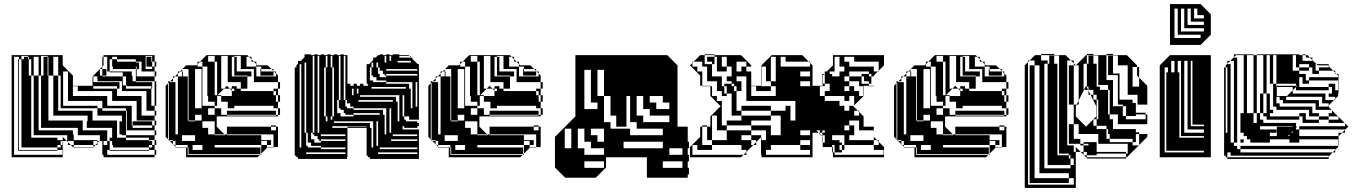

<svg xmlns="http://www.w3.org/2000/svg" viewBox="-20 -770 6621 940"><path d="M505 -468H487V-450L481 -444V-432H501V-420H505ZM133 -416V-480H121V-492H117V-496H85V-480H97V-492H117V-480H121V-416ZM265 -492H241V-400H265V-240H277V-400H265ZM73 -468H69V-480H73ZM673 -444V-468H645V-480H553V-492H529V-480H553V-468H645V-464H661V-444ZM645 -416V-432H533V-444H529V-480H517V-420H625V-416ZM577 -348V-372H437V-368H565V-348ZM501 -400H481V-432H469V-400H481V-396H581V-352H597V-336H721V-252H737V-228H745V-204H737V-228H697V-324H577V-348H565V-336H553V-348H437V-350H433V-396H437V-372H457V-396H437V-400L481 -444V-492H487V-468H505V-492H487V-500H737V-468H745V-444H737V-468H725V-496H693V-432H725V-444H697V-492H721V-468H725V-444H737V-420H745V-396H737V-420H673V-444H661V-432H649V-444H645V-432H649V-396H737V-372H745V-348H737V-372H645V-416H625V-400H629V-372H645V-368H725V-348H745V-324H737V-348H725V-336H721V-348H601V-352H597V-396H581V-416H517V-420H501ZM601 -204V-228H597V-240H481V-276H313V-420H289V-252H457V-240H481V-228H597V-204ZM505 -60V-36H487V-60ZM601 -156H597V-132H601ZM505 -60V-80H487V-60ZM725 -48V-60H709V-48ZM277 -48V-60H261V-48ZM261 -32H69V-36H261ZM73 -444H69V-468H73ZM73 -420H69V-444H73ZM73 -372H69V-396H73ZM73 -324H69V-348H73ZM73 -300H69V-324H73ZM745 -300V-324H737V-300ZM745 -276H737V-300H745ZM73 -252H69V-276H73ZM745 -252H737V-276H745ZM73 -228H69V-252H73ZM601 -180V-204H597V-180ZM601 -156V-180H597V-156ZM73 -180H69V-204H73ZM73 -132H69V-156H73ZM73 -108H69V-132H73ZM73 -60H69V-84H73ZM73 -60V-36H69V-60ZM73 -84H69V-108H73V-96H85V-160H73V-156H69V-180H73V-160H85V-224H73V-204H69V-228H73V-224H85V-288H73V-276H69V-300H73V-288H85V-352H73V-348H69V-372H73V-352H85V-416H73V-396H69V-420H73V-416H85V-480H73V-492H49V-12H287V0H37V-500H287V-450L337 -400V-350H433V-348H437V-336H553V-300H673V-204H737V-180H745V-156H737V-180H649V-276H529V-324H361V-348H337V-300H505V-252H625V-156H629V-144H725V-156H629V-176H725V-156H737V-132H745V-108H737V-132H597V-108H737V-84H745V-60H737V-84H709V-96H597V-108H577V-112H565V-176H577V-204H457V-240H241V-400H217V-420H213V-400H193V-432H213V-420H217V-444H213V-432H193V-464H213V-444H217V-468H213V-464H193V-492H213V-468H217V-492H213V-496H181V-400H217V-240H265V-228H433V-180H553V-96H597V-84H709V-80H725V-60H737V-36H745V-12H737V-36H709V-48H533V-60H529V-80H517V-96H529V-144H405V-176H409V-204H241V-240H181V-400H169V-492H145V-400H169V-240H217V-180H385V-132H505V-80H517V-36H709V-32H517V-36H505V-12H487V-36H505V-12H737V0H487V-12H481V-80H467L469 -82V-108H361V-144H181V-240H145V-400H133V-416H121V-400H133V-240H169V-132H337V-112H341V-84H457V-80H467L457 -70V-60H447L457 -70V-80H437V-60H447L437 -50V-60H341V-80H309V-108H145V-240H133V-96H261V-84H287V-100L307 -80H313V-74L327 -60H341V-50H437V-48H341V-50H337L327 -60H313V-74L307 -80H289V-60H287V-80H277V-60H287V-36H289V-12H287V-36H261V-48H85V-96H73Z M827 -396H837L827 -386V-372H813L827 -386ZM1043 -396V-468H1031V-496H999V-468H1031V-396ZM1187 -492V-444H1235V-456L1223 -468H1211V-480L1199 -492ZM1255 -432H1259V-420H1255ZM935 -240H967V-432H935ZM1319 -400H1255V-420H1319ZM903 -336V-368H899V-336ZM903 -272V-304H899V-272ZM1063 -272V-300H1043V-272ZM903 -208V-240H899V-208ZM1031 -176H971V-144H999V-112H1031V-108H1083L1079 -112H1031ZM899 -180H851V-252H899V-240H903V-272H899V-252H851V-324H899V-304H903V-336H899V-324H851V-396H837L851 -410V-420H861L851 -410V-396H899V-368H903V-400H875V-396H871V-420H861L871 -430V-432H873L871 -430V-420H875V-400H903V-432H873L891 -450H941L947 -456V-468H959L947 -456V-444H971V-252H1031V-240H1063V-208H1091V-204H1331V-208H1091V-228H1331V-208H1341V-200H1041V-150L1079 -112H1091V-108H1259V-84H1307V-80H1319V-112H1091V-150H1307V-132H1331V-150H1307V-156H1331V-150H1341V-50H1319V-48H1289L1291 -50H1319V-80H1307V-60H1287V-80H1259V-60H1287V-48H1289L1259 -18V-12H1253L1259 -18V-60H1031V-48H1255V-16H903V-36H971V-60H923V-36H903V-48H899V-60H839V-80H827V-84H807V-366L803 -362V-88L811 -80H827V-64L831 -60H839V-52L841 -50H891V-48H899V-12H1253L1241 0H891V-48H839V-52L831 -60H827V-64L811 -80H807V-84H803V-88L791 -100V-350L803 -362V-372H813L809 -368H839V-112H851V-180H903V-176H935V-180H903V-208H899ZM1331 -396V-410L1321 -420H1319V-422L1309 -432H1259V-444H1235V-396ZM1043 -324V-396H1031V-324ZM1351 -272H1341V-304H1331V-324H1319V-336H1341V-304H1351ZM1159 -336V-368H1095V-496H1063V-336H1077L1045 -304H1063V-300H1115V-326L1105 -336H1077L1091 -350L1105 -336H1115V-326L1117 -324H1127V-336H1115V-348H1139V-336ZM1043 -324H1031V-304H1043V-302L1045 -304H1043ZM1031 -208V-240H999V-208ZM1043 -252H1031V-272H999V-300H995V-444H971V-468H959L991 -500H1191L1199 -492H1211V-480L1223 -468H1235V-456L1241 -450H1291L1309 -432H1319V-422L1321 -420H1331V-410L1341 -400V-368H1351V-336H1341V-368H1223V-400H1211V-396H1191V-400H1127V-420H1211V-400H1223V-432H1139V-420H1127V-444H1139V-432H1159V-464H1139V-444H1127V-468H1139V-464H1159V-496H1127V-492H1139V-468H1127V-492H1115V-396H1191V-336H1159V-324H1319V-304H1331V-272H1341V-240H1351V-208H1341V-240H1319V-252H1127V-240H1095V-272H1043ZM935 -208V-180H967V-208ZM935 -80V-108H871V-80Z M1895 -496H1887V-472H1895ZM1543 -464V-496H1535V-464ZM1607 -464V-496H1599V-464ZM1671 -464V-496H1663V-464ZM1935 -488H1991V-490L1985 -496H1935ZM2023 -432H1871V-424H2023ZM2023 -400V-408H1871V-400ZM1711 -200V-208H1671V-216H1663V-232H1647V-240H1639V-280H1631V-216H1647V-200ZM2023 -112H1903V-104H2023ZM1671 -112H1551V-104H1671ZM1671 -80V-88H1551V-80ZM2023 -48H1839V-40H2023ZM1551 -40H1671V-48H1551V-56H1503V-72H1487V-120H1479V-144H1471V-120H1479V-56H1487V-48H1551ZM1991 -464V-472H1927V-464ZM1863 -464H1871V-496H1863ZM1671 -432V-464H1663V-432ZM1543 -432V-464H1535V-432ZM1823 -440H1831V-408H1839V-392H1871V-400H1863V-408H1855V-424H1839V-440H1831V-464H1823ZM1479 -432V-464H1471V-432ZM1583 -440V-496H1575V-440ZM1543 -400V-432H1535V-400ZM1799 -464V-440H1807V-464ZM1479 -400V-432H1471V-400ZM1671 -400V-432H1663V-400ZM1543 -368V-400H1535V-368ZM1479 -368V-400H1471V-368ZM1671 -368V-400H1663V-368ZM1671 -336V-368H1663V-336ZM1543 -336V-368H1535V-336ZM1479 -336V-368H1471V-336ZM2023 -336V-368H2015V-336ZM2023 -304V-336H2015V-304ZM1479 -304V-336H1471V-304ZM1967 -344H1799V-336H1967ZM1671 -304V-336H1663V-304ZM1543 -304V-336H1535V-304ZM1735 -336H1727V-312H1735ZM2023 -272V-304H2015V-272ZM1479 -272V-304H1471V-272ZM1703 -304H1711V-336H1703ZM1543 -272V-304H1535V-272ZM1599 -440H1607V-200H1615V-440H1607V-464H1599ZM1959 -272V-304H1951V-272ZM1479 -240V-272H1471V-240ZM1959 -240V-272H1951V-240ZM1647 -280V-496H1639V-280ZM2023 -272H2015V-248H2023ZM1543 -240V-272H1535V-240ZM1903 -280H1735V-272H1903ZM1479 -208V-240H1471V-208ZM1959 -208V-240H1951V-208ZM1543 -208V-240H1535V-208ZM1871 -360H1983V-336H1991V-240H1999V-368H1871V-376H1823V-392H1807V-400H1799V-440H1791V-376H1807V-368H1871ZM1895 -208V-240H1887V-208ZM1711 -216V-208H1839V-216ZM1479 -176V-208H1471V-176ZM1543 -176V-208H1535V-176ZM1895 -176V-208H1887V-176ZM1959 -208H1951V-200H1959V-184H1967V-176H2023V-168H2031V-184H1983V-200H1959ZM1599 -200V-184H1607V-200ZM1919 -296V-272H1927V-176H1935V-304H1743V-296ZM1567 -200H1575V-176H1583V-200H1575V-440H1567ZM1543 -144V-176H1535V-144ZM1479 -144V-176H1471V-144ZM1895 -144V-176H1887V-144ZM1831 -144V-176H1823V-144ZM1831 -112V-144H1823V-112ZM1895 -144H1887V-120H1895ZM1503 -120V-88H1519V-72H1551V-80H1543V-88H1535V-104H1519V-112H1511V-120ZM1543 -144H1535V-120H1543ZM1447 -48H1455V-456H1447ZM1519 -120V-496H1511V-120ZM1663 -280H1671V-248H1679V-240H1711V-232H1855V-208H1863V-112H1871V-240H1711V-248H1695V-264H1679V-280H1671V-304H1663ZM1831 -80V-112H1823V-80ZM2023 -80V-88H1895V-80ZM1831 -80H1823V-56H1831ZM1799 -48H1807V-176H1615V-168H1791V-144H1799ZM2023 -16V-24H1831V-16ZM1671 -16V-24H1479V-16ZM1679 8H1439V0H1431V-8H1423V-440H1431V-450L1439 -458V-472H1453L1471 -490V-504H1503V-500H1519V-504H1535V-500H1551V-504H1567V-500H1583V-504H1599V-500H1615V-504H1631V-500H1647V-504H1663V-500H1681V-360H1695V-350H1711V-360H1727V-350H1743V-360H1759V-350H1781V-360H1775V-456H1787L1807 -476V-488H1819L1831 -500H1839V-504H1855V-500H1871V-504H1887V-500H1903V-504H1935V-500H1981L1985 -496H1991V-490L1993 -488H1999V-482L2025 -456H2031V-152H2023V-144H1959V-152H1951V-136H2031V8H1791V0H1781V-8H1775V-144H1681V-150H1775V-152H1607V-144H1681V0H1679Z M2113 -396H2123L2113 -386V-372H2099L2113 -386ZM2329 -396V-468H2317V-496H2285V-468H2317V-396ZM2473 -492V-444H2521V-456L2509 -468H2497V-480L2485 -492ZM2541 -432H2545V-420H2541ZM2221 -240H2253V-432H2221ZM2605 -400H2541V-420H2605ZM2189 -336V-368H2185V-336ZM2189 -272V-304H2185V-272ZM2349 -272V-300H2329V-272ZM2189 -208V-240H2185V-208ZM2317 -176H2257V-144H2285V-112H2317V-108H2369L2365 -112H2317ZM2185 -180H2137V-252H2185V-240H2189V-272H2185V-252H2137V-324H2185V-304H2189V-336H2185V-324H2137V-396H2123L2137 -410V-420H2147L2137 -410V-396H2185V-368H2189V-400H2161V-396H2157V-420H2147L2157 -430V-432H2159L2157 -430V-420H2161V-400H2189V-432H2159L2177 -450H2227L2233 -456V-468H2245L2233 -456V-444H2257V-252H2317V-240H2349V-208H2377V-204H2617V-208H2377V-228H2617V-208H2627V-200H2327V-150L2365 -112H2377V-108H2545V-84H2593V-80H2605V-112H2377V-150H2593V-132H2617V-150H2593V-156H2617V-150H2627V-50H2605V-48H2575L2577 -50H2605V-80H2593V-60H2573V-80H2545V-60H2573V-48H2575L2545 -18V-12H2539L2545 -18V-60H2317V-48H2541V-16H2189V-36H2257V-60H2209V-36H2189V-48H2185V-60H2125V-80H2113V-84H2093V-366L2089 -362V-88L2097 -80H2113V-64L2117 -60H2125V-52L2127 -50H2177V-48H2185V-12H2539L2527 0H2177V-48H2125V-52L2117 -60H2113V-64L2097 -80H2093V-84H2089V-88L2077 -100V-350L2089 -362V-372H2099L2095 -368H2125V-112H2137V-180H2189V-176H2221V-180H2189V-208H2185ZM2617 -396V-410L2607 -420H2605V-422L2595 -432H2545V-444H2521V-396ZM2329 -324V-396H2317V-324ZM2637 -272H2627V-304H2617V-324H2605V-336H2627V-304H2637ZM2445 -336V-368H2381V-496H2349V-336H2363L2331 -304H2349V-300H2401V-326L2391 -336H2363L2377 -350L2391 -336H2401V-326L2403 -324H2413V-336H2401V-348H2425V-336ZM2329 -324H2317V-304H2329V-302L2331 -304H2329ZM2317 -208V-240H2285V-208ZM2329 -252H2317V-272H2285V-300H2281V-444H2257V-468H2245L2277 -500H2477L2485 -492H2497V-480L2509 -468H2521V-456L2527 -450H2577L2595 -432H2605V-422L2607 -420H2617V-410L2627 -400V-368H2637V-336H2627V-368H2509V-400H2497V-396H2477V-400H2413V-420H2497V-400H2509V-432H2425V-420H2413V-444H2425V-432H2445V-464H2425V-444H2413V-468H2425V-464H2445V-496H2413V-492H2425V-468H2413V-492H2401V-396H2477V-336H2445V-324H2605V-304H2617V-272H2627V-240H2637V-208H2627V-240H2605V-252H2413V-240H2381V-272H2329ZM2221 -208V-180H2253V-208ZM2221 -80V-108H2157V-80Z M2747 100 2697 50V-100L2797 -200V-500H3247L3287 -460H3289V-458L3297 -450V-150H3347V-76H3353V-44H3347V-12H3353V20H3347V52H3353V84H3347V100H3147V0H2947V50L2897 100ZM3161 -300V-268H3193V-236H3257V-268H3225V-300ZM3047 -150H2997V-204H2969V-300H2937V-172H2969V-140H3065V-108H3225V-140H3097V-172H3065V-300H3047ZM3257 -44V-12H3321V-44ZM2905 -300V-332H2873V-300ZM2905 -332H2873V-428H2841V-236H2905V-268H2873V-300H2937V-428H2905ZM3129 -300H3097V-204H3129V-172H3257V-204H3161V-236H3129ZM2873 -140V-108H2905V-76H2937V-140ZM2809 -140V-44H2777V-140H2745V-44H2841V-12H2937V-44H2873V-76H2841V-140ZM3033 -76V-44H3225V-76ZM3321 52V20H3225V52ZM2937 20H2841V52H2937Z M3634 -444V-468H3586V-420H3610V-444ZM3946 -444V-462L3940 -468H3826V-492H3802V-444ZM4066 -492V-420H4114V-444H4090V-492ZM3730 -396V-420H3708V-396ZM3946 -396V-420H3898V-396ZM3898 -372V-348H3946V-372ZM4186 -204V-222L4180 -228H4162V-204ZM4114 -156V-132H4138V-156ZM4006 -120H3994V-132H3976L3988 -120H3994V-114L4000 -108H4006V-102L4008 -100V-72H4018V-108H4006V-120H4018V-132H4006ZM3826 -180H3850V-156H3898V-108H3946V-132H3826ZM3898 -60H3946V-84H3898ZM3730 -60V-36H3708V-60ZM4090 -60V-36H4102V-24H4066V-60H4054V-50H4058V-24H4066V-12H4306V-36H4258V-60H4114V-108H4054V-84H4090V-72H4102V-60H4114V-36H4102V-60ZM3730 -396H3708V-372H3730ZM4246 -360H4234V-372H4210V-396H4198V-408H4234V-396H4246ZM3778 -492H3754V-372H3778ZM4210 -324H4208V-348H4186V-372H4138V-396H4090V-420H4028L4058 -450V-500H4308V-450L4282 -424V-420H4278L4282 -424V-468H4162V-492H4114V-468H4138V-444H4258V-420H4278L4258 -400V-396H4246V-408H4234V-420H4138V-396H4198V-360H4234V-350H4208V-348H4210ZM4258 -348H4234V-350H4258ZM4210 -300H4208V-324H4210ZM4114 -324H4138V-348H4114ZM3526 -312H3538V-300H3514V-324H3490V-372H3442V-444H3418V-468H3376L3408 -500H3430V-456H3466V-396H3514V-348H3526ZM4066 -252V-228H4090V-204H4114V-180H4066V-204H4042V-252H4018V-228H3970V-252H3946V-348H3970V-276H4018V-252ZM3898 -324H3922V-228H3970V-204H4018V-180H3994V-168H4006V-156H4018V-180H4042V-132H4006V-156H3994V-168H3958V-156H3970V-138L3958 -150V-156H3898V-180H3970V-204H3898ZM3466 -84H3538V-132H3490V-204H3466ZM3730 -60H3708V-84H3730ZM3610 -180V-204H3562V-252H3586V-228H3610V-204H3754V-180H3658V-156H3754V-108H3802V-204H3754V-228H3610V-252H3754V-228H3826V-252H3850V-180H3874V-276H3634V-396H3586V-372H3610V-324H3586V-252H3562V-312H3538V-348H3526V-360H3562V-348H3574V-324H3586V-348H3574V-360H3562V-372H3538V-396H3562V-444H3538V-492H3514V-444H3538V-420H3490V-468H3478V-456H3466V-468H3442V-492H3478V-468H3490V-492H3478V-500H3430V-504H3478V-500H3608L3658 -450V-444H3634V-420H3658V-350H3706V-348H3754V-324H3682V-348H3658V-300H3778V-348H3754V-372H3708V-350H3706V-444H3708V-420H3730V-444H3708V-450L3758 -500H3908L3940 -468H3946V-462L3958 -450V-350H4008V-360H4006V-408H4016L4008 -400V-360H4018V-348H3994V-300H4018V-324H4042V-360H4018V-408H4016L4018 -410V-420H4042V-408H4054V-396H4114V-372H4138V-348H4162V-324H4186V-300H4208L4162 -254V-252H4160L4162 -254V-300H4138V-276H4114V-300H4018V-276H4090V-252H4114V-228H4138V-252H4160L4158 -250L4180 -228H4186V-222L4208 -200V-150H4258V-132H4186V-180H4138V-156H4162V-108H4138V-84H4258V-60H4282V-76L4274 -84H4258V-100L4274 -84H4282V-76L4308 -50V0H4058V-24H4054V-50H4008V-72H4006V-102L4000 -108H3994V-114L3988 -120H3958V0H3708V-12H3706V-98L3708 -100V-84H3730V-132H3658V-156H3538V-180ZM3610 -36V-60H3466V-84H3442V-150H3458V-200L3508 -250L3458 -300V-348H3418V-350H3408V-400L3358 -450L3370 -462V-468H3376L3370 -462V-444H3394V-420H3418V-350H3458V-348H3466V-300H3490V-276H3514V-156H3538V-132H3658V-108H3706V-98L3682 -74V-60H3668L3682 -74V-84H3658V-108H3610V-84H3658V-60H3668L3634 -26V-12H3620L3634 -26V-36ZM3358 0V-50L3408 -100V-150H3418V-156H3442V-150H3418V-60H3466V-36H3394V-60H3370V-12H3620L3608 0ZM3898 -36V-60H3754V-36H3730V-12H3708V-36H3730V-12H3946V-36Z M4393 -396H4403L4393 -386V-372H4379L4393 -386ZM4609 -396V-468H4597V-496H4565V-468H4597V-396ZM4753 -492V-444H4801V-456L4789 -468H4777V-480L4765 -492ZM4821 -432H4825V-420H4821ZM4501 -240H4533V-432H4501ZM4885 -400H4821V-420H4885ZM4469 -336V-368H4465V-336ZM4469 -272V-304H4465V-272ZM4629 -272V-300H4609V-272ZM4469 -208V-240H4465V-208ZM4597 -176H4537V-144H4565V-112H4597V-108H4649L4645 -112H4597ZM4465 -180H4417V-252H4465V-240H4469V-272H4465V-252H4417V-324H4465V-304H4469V-336H4465V-324H4417V-396H4403L4417 -410V-420H4427L4417 -410V-396H4465V-368H4469V-400H4441V-396H4437V-420H4427L4437 -430V-432H4439L4437 -430V-420H4441V-400H4469V-432H4439L4457 -450H4507L4513 -456V-468H4525L4513 -456V-444H4537V-252H4597V-240H4629V-208H4657V-204H4897V-208H4657V-228H4897V-208H4907V-200H4607V-150L4645 -112H4657V-108H4825V-84H4873V-80H4885V-112H4657V-150H4873V-132H4897V-150H4873V-156H4897V-150H4907V-50H4885V-48H4855L4857 -50H4885V-80H4873V-60H4853V-80H4825V-60H4853V-48H4855L4825 -18V-12H4819L4825 -18V-60H4597V-48H4821V-16H4469V-36H4537V-60H4489V-36H4469V-48H4465V-60H4405V-80H4393V-84H4373V-366L4369 -362V-88L4377 -80H4393V-64L4397 -60H4405V-52L4407 -50H4457V-48H4465V-12H4819L4807 0H4457V-48H4405V-52L4397 -60H4393V-64L4377 -80H4373V-84H4369V-88L4357 -100V-350L4369 -362V-372H4379L4375 -368H4405V-112H4417V-180H4469V-176H4501V-180H4469V-208H4465ZM4897 -396V-410L4887 -420H4885V-422L4875 -432H4825V-444H4801V-396ZM4609 -324V-396H4597V-324ZM4917 -272H4907V-304H4897V-324H4885V-336H4907V-304H4917ZM4725 -336V-368H4661V-496H4629V-336H4643L4611 -304H4629V-300H4681V-326L4671 -336H4643L4657 -350L4671 -336H4681V-326L4683 -324H4693V-336H4681V-348H4705V-336ZM4609 -324H4597V-304H4609V-302L4611 -304H4609ZM4597 -208V-240H4565V-208ZM4609 -252H4597V-272H4565V-300H4561V-444H4537V-468H4525L4557 -500H4757L4765 -492H4777V-480L4789 -468H4801V-456L4807 -450H4857L4875 -432H4885V-422L4887 -420H4897V-410L4907 -400V-368H4917V-336H4907V-368H4789V-400H4777V-396H4757V-400H4693V-420H4777V-400H4789V-432H4705V-420H4693V-444H4705V-432H4725V-464H4705V-444H4693V-468H4705V-464H4725V-496H4693V-492H4705V-468H4693V-492H4681V-396H4757V-336H4725V-324H4885V-304H4897V-272H4907V-240H4917V-208H4907V-240H4885V-252H4693V-240H4661V-272H4609ZM4501 -208V-180H4533V-208ZM4501 -80V-108H4437V-80Z M5333 -474H5309V-498H5333ZM5429 -474H5405V-498H5429ZM5141 -474H5117V-498H5141ZM5413 -266H5405V-210H5413V-186H5429V-162H5453V-210H5413ZM5357 -402V-450H5349V-402ZM5165 -402V-450H5157V-402ZM5045 -442H5021V-450H5045ZM5237 -442H5213V-450H5237ZM5357 -402H5349V-354H5357ZM5165 -354V-402H5157V-354ZM5165 -306V-354H5157V-306ZM5413 -266V-330H5405V-354H5349V-346H5365V-330H5405V-266ZM5165 -258V-306H5157V-258ZM5165 -210V-258H5157V-210ZM5165 -162V-210H5157V-162ZM5165 -114V-162H5157V-114ZM5237 -154H5213V-162H5237ZM5557 -90V-114H5541V-90ZM5165 -66V-114H5157V-66ZM5165 -66H5157V-18H5165ZM5501 -18V-66H5349V-26H5493V-18ZM5237 38V6H5221V-10H5213V-18H5157V-10H5213V6H5221V38ZM5221 54V38H5109V-458H5093V54ZM5213 126H5021V102H5213ZM5237 -410H5213V-442H5237ZM5429 -442H5405V-410H5429ZM5045 -410H5021V-442H5045ZM5045 -314V-346H5021V-314ZM5461 -314V-346H5453V-314ZM5237 -314H5213V-346H5237ZM5045 -218V-250H5021V-218ZM5045 -122V-154H5021V-122ZM5237 -122H5213V-154H5237ZM5045 -26V-58H5021V-26ZM5493 6H5301V0H5297L5287 -10H5285V-12L5271 -26H5247V-50L5271 -26H5285V-12L5287 -10H5301V0H5493ZM5045 38H5021V70H5045ZM5045 6H5021V-26H5045V-18H5069V-66H5045V-58H5021V-90H5045V-66H5069V-114H5045V-90H5021V-122H5045V-114H5069V-162H5045V-154H5021V-186H5045V-162H5069V-210H5045V-186H5021V-218H5045V-210H5069V-258H5045V-250H5021V-282H5045V-258H5069V-306H5045V-282H5021V-314H5045V-306H5069V-354H5045V-346H5021V-378H5045V-354H5069V-402H5045V-378H5021V-410H5045V-402H5069V-450H5045V-474H5021L5047 -500H5077V-474H5109V-458H5117V-474H5141V-458H5157V-450H5165V-498H5141V-500H5077V-506H5141V-500H5197L5223 -474H5237V-460L5247 -450L5297 -500H5301V-458H5309V-474H5333V-458H5349V-450H5357V-498H5333V-500H5301V-506H5333V-500H5397V-378H5429V-250H5477V-202H5493V-186H5589V-210H5541V-202H5493V-250H5477V-258H5453V-282H5525V-266H5541V-258H5549V-306H5461V-282H5453V-314H5461V-306H5501V-354H5461V-346H5453V-378H5461V-354H5501V-402H5461V-378H5453V-402H5405V-410H5461V-402H5501V-450H5429V-442H5405V-474H5429V-450H5453V-498H5429V-500H5397V-506H5429V-500H5497L5547 -450V-442H5557V-410H5547V-442H5525V-346H5557V-390L5547 -400V-410H5557V-390L5597 -350V-258H5541V-218H5589V-210H5597V-162H5429V-138H5541V-122H5557V-114H5597V-100L5557 -60V-58H5555L5557 -60V-90H5541V-74H5525V-90H5413V-114H5405V-138H5397V-154H5349V-186H5333V-154H5349V-138H5397V-90H5413V-74H5525V-58H5555L5497 0H5493V-18H5349V-10H5301V-26H5285V-58H5269V-66H5213V-90H5269V-66H5285V-58H5309V-66H5285V-74H5349V-66H5357V-114H5237V-90H5213V-122H5237V-114H5261V-162H5237V-258H5213V-282H5237V-258H5251L5247 -250V-200L5297 -150L5347 -200V-250L5319 -306H5309V-326L5307 -330H5287L5297 -350L5307 -330H5309V-326L5319 -306H5333V-282H5349V-186H5357V-282H5349V-306H5333V-330H5309V-346H5301V-458H5285V-330H5287L5261 -278V-258H5251L5261 -278V-306H5237V-282H5213V-314H5237V-306H5261V-354H5237V-346H5213V-378H5237V-354H5261V-402H5237V-378H5213V-410H5237V-402H5261V-450H5237V-460L5223 -474H5205V-58H5237V-26H5247V150H4997V-450L5013 -466V-474H5021L5013 -466V134H5237V102H5213V78H5045V102H5021V70H5045V78H5069V30H5045V38H5021V6H5045V30H5069V-18H5045Z M5708 -550V-750H5858L5908 -700V-600L5858 -550ZM5874 -680V-696H5842V-728H5826V-680ZM5874 -648V-664H5810V-728H5794V-648ZM5874 -616V-632H5778V-728H5762V-616ZM5858 -584V-600H5746V-728H5730V-584ZM5658 0V-450L5708 -500H5908V0ZM5762 -408V-472H5746V-416H5754V-408ZM5714 -472V-416H5730V-472ZM5762 -392V-408H5754V-392ZM5762 -376V-392H5754V-376ZM5762 -360V-376H5754V-360ZM5762 -344V-360H5754V-344ZM5762 -328V-344H5754V-328ZM5762 -312V-328H5754V-312ZM5762 -296V-312H5754V-296ZM5762 -280V-296H5754V-280ZM5762 -264V-280H5754V-264ZM5762 -248V-264H5754V-248ZM5762 -232V-248H5754V-232ZM5762 -216V-232H5754V-216ZM5762 -200V-216H5754V-200ZM5762 -184V-200H5754V-184ZM5762 -168V-184H5754V-168ZM5762 -152V-168H5754V-152ZM5874 -152V-160H5818V-472H5810V-152ZM5762 -136V-152H5754V-136ZM5762 -120V-136H5754V-120ZM5874 -120V-136H5794V-472H5778V-120ZM5762 -120H5754V-104H5762ZM5874 -104H5754V-96H5874ZM5874 -24V-32H5690V-416H5698V-440H5682V-24Z M5989 -408V-424H5981V-408ZM5989 -328V-344H5981V-328ZM5989 -216V-232H5981V-216ZM5989 -200V-216H5981V-200ZM6501 -216V-230L6499 -232H6421V-264H6261V-280H6245V-296H6229V-264H6245V-248H6405V-216H6437V-200H6485V-184H6533V-198L6531 -200H6485V-216ZM5989 -168V-184H5981V-168ZM6373 -216V-184H6437V-168H6357V-200H6341V-216ZM5989 -136V-152H5981V-136ZM6197 -360V-500H6181V-456H6165V-500H6133V-504H6341V-500H6357V-472H6405V-476L6393 -488H6373V-500H6357V-504H6373V-500H6381L6393 -488H6405V-476L6425 -456H6485V-446L6507 -424H6517V-414L6523 -408H6533V-360H6531V-376H6389V-392H6531V-400L6523 -408H6517V-414L6507 -424H6437V-440H6485V-446L6481 -450H6431L6425 -456H6421V-424H6437V-408H6405V-440H6389V-456H6341V-440H6389V-424H6341V-440H6325V-500H6309V-424H6341V-408H6373V-376H6389V-360H6357V-392H6341V-344H6485V-328H6325V-344L6331 -350H6325V-360H6229V-344H6231V-300H6281L6309 -328V-344H6231V-350H6325V-344L6309 -328V-312H6469V-280H6511L6485 -254V-248H6483L6481 -250L6485 -254V-264H6453V-296H6277V-280H6437V-248H6483L6499 -232H6501V-230L6531 -200H6533V-198L6563 -168H6565V-166L6581 -150L6565 -134V-120H6551L6565 -134V-136H6341V-152H6565V-166L6563 -168H6485V-184H6437V-200H6389V-232H6229V-248H6213V-360H6229V-500H6213V-360ZM6293 -104V-112L6285 -104ZM6021 -72V-472H6003L6021 -490V-504H6117V-500H6133V-216H6149V-312H6165V-216H6181V-312H6197V-232H6213V-216H6197V-200H6341V-184H6181V-200H6165V-216H6149V-184H6165V-168H6325V-150H6331L6325 -144V-136H6341V-120H6309V-128L6301 -120H6341V-104H6533V-120H6551L6533 -102V-72H6531V-88H6341V-72H6293V-88H6197V-72H6101V-88H6085V-104H6069V-120H6053V-216H6117V-500H6085V-456H6069V-500H6031L6021 -490V-488H6037V-72ZM5989 -40H5981V-56H5989ZM6517 -24H6505L6517 -36V-40H6053V-56H6531V-50L6517 -36ZM5989 -24V0H6481L6485 -4V-8H6005V-24H5989V-8H5981V-24ZM6181 -408H6165V-456H6181ZM6085 -408H6069V-456H6085ZM5989 -392V-408H5981V-392ZM5989 -376V-392H5981V-376ZM6085 -360H6069V-408H6085ZM6181 -360H6165V-408H6181ZM5989 -360V-376H5981V-360ZM6181 -312H6165V-360H6181ZM6085 -312H6069V-360H6085ZM5989 -344V-360H5981V-344ZM6533 -312H6501V-344H6485V-360H6517V-328H6531V-360H6533ZM5989 -312V-328H5981V-312ZM5989 -296V-312H5981V-296ZM5989 -280V-296H5981V-280ZM6085 -264H6069V-312H6085ZM6517 -280H6511L6517 -286V-296H6485V-312H6531V-300L6517 -286ZM5989 -264V-280H5981V-264ZM5989 -248V-264H5981V-248ZM5989 -232V-248H5981V-232ZM6085 -216H6069V-264H6085ZM5989 -152V-168H5981V-152ZM5989 -184V-200H5981V-184ZM6117 -168H6133V-216H6117ZM6229 -120H6197V-104H6231V-150H6309V-152H6149V-136H6229ZM5989 -120V-136H5981V-120ZM5989 -104H5981V-120H5989ZM5989 -88H5981V-104H5989ZM5989 -72H5981V-88H5989ZM5989 -56H5981V-72H5989ZM6533 -56H6531V-72H6533ZM6069 -72H6053V-88H6069ZM5989 -40V-24H5981V-40ZM6005 -24V-40H6021V-24ZM6021 -72V-56H6037V-40H6053V-24H6505L6485 -4V8H5989V0H5981V-8H5973V-440H5981V-424H5989V-440H5981V-450L5989 -458V-472H6003L5989 -458V-456H6005V-72Z"/></svg>

Font: Rubik Broken Fax
Style: Regular
Weight: 400
Designer: Hubert and Fischer, NaN
Foundry: Hubert and Fischer, NaN
Version: Version 2.201